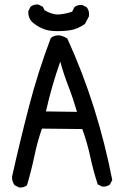

<svg xmlns="http://www.w3.org/2000/svg" viewBox="-20 -821 540 851"><path d="M64.5 9.8 44.9 0Q33.2 -15.6 33.2 -37.1Q68.4 -194.3 108.4 -348.6Q148.4 -502.9 205.1 -652.3Q220.7 -666 245.1 -664.1Q262.7 -660.2 278.3 -650.4Q346.7 -501 396.5 -342.8Q446.3 -184.6 477.5 -23.4L467.8 -3.9Q454.1 7.8 432.6 5.9L413.1 -3.9Q393.6 -63.5 379.9 -127Q366.2 -190.4 344.7 -249L166 -251Q146.5 -196.3 132.8 -130.9Q119.1 -65.4 99.6 0Q85.9 11.7 64.5 9.8ZM321.3 -325.2Q303.7 -385.7 283.2 -438.5Q262.7 -491.2 247.1 -547.9Q228.5 -495.1 212.9 -441.4Q197.3 -387.7 183.6 -327.1ZM214.8 -683.6Q187.5 -685.5 164.1 -696.3Q140.6 -707 121.1 -724.6Q103.5 -744.1 105.5 -771.5L115.2 -791Q128.9 -802.7 150.4 -800.8L169.9 -791L177.7 -775.4Q214.8 -753.9 245.6 -757.3Q276.4 -760.7 299.8 -769.5L309.6 -789.1Q323.2 -800.8 344.7 -798.8L364.3 -789.1Q377.9 -771.5 374 -748L356.4 -714.8Q323.2 -691.4 288.1 -686.5Q252.9 -681.6 214.8 -683.6Z"/></svg>

Font: JasonHandwriting2
Style: Regular
Weight: 400
Version: Version 1.05.10